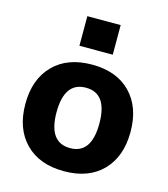

<svg xmlns="http://www.w3.org/2000/svg" viewBox="-113 -841 821 940"><g transform="rotate(15 297.5 -371.5)"><path d="M213 -603V-753H382V-603ZM102 -457.5Q173 -530 298 -530Q423 -530 493.5 -457.5Q564 -385 564 -260Q564 -135 493.5 -62.5Q423 10 298 10Q173 10 102 -62.5Q31 -135 31 -260Q31 -385 102 -457.5ZM298 -107Q406 -107 406 -260Q406 -413 298 -413Q189 -413 189 -260Q189 -107 298 -107Z"/></g></svg>

Font: Mplus 1p ExtraBold
Style: Regular
Weight: 800
Version: Version 1.061